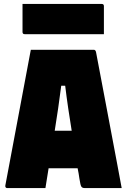

<svg xmlns="http://www.w3.org/2000/svg" viewBox="-20 -952 640 972"><path d="M210 0H15Q12 0 9 -3Q6 -6 7 -13L136 -700H455Q463 -700 466 -689Q492 -551 518.5 -412Q545 -273 571 -134Q577 -100 583.5 -67Q590 -34 596 0H408Q397 0 392 -7Q387 -14 382 -48Q380 -61 378 -74Q376 -87 373 -100H226Q222 -75 218 -50Q214 -25 210 0ZM290 -518Q283 -461 274.5 -404Q266 -347 257 -290H343Q334 -345 325.5 -402.5Q317 -460 310 -518ZM94 -932H495Q506 -932 506 -921V-779H105Q94 -779 94 -790Z"/></svg>

Font: Recursive Mn Lnr St XBk
Style: Regular
Weight: 1000
Monospace: yes
Version: Version 1.079;hotconv 1.0.112;makeotfexe 2.5.65598; ttfautoh